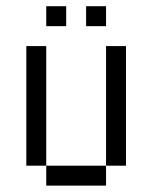

<svg xmlns="http://www.w3.org/2000/svg" viewBox="-20 -582 478 602"><path d="M312.5 -437.5H375V-62.5H312.5ZM125 -62.5H312.5V0H125ZM62.5 -437.5H125V-62.5H62.5ZM125 -562.5H187.5V-500H125ZM250 -562.5H312.5V-500H250Z"/></svg>

Font: Pixel Operator SC
Style: Regular
Weight: 400
Designer: Jayvee Enaguas (GrandChaos9000)
Foundry: The Grandoplex Project
Version: Version 1.4.1 (September 5, 2015)